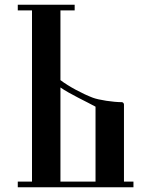

<svg xmlns="http://www.w3.org/2000/svg" viewBox="-20 -790 638 810"><path d="M55 -770V-746H115V-24H55V0H543V-24H503V-349C503 -354 499 -359 494 -359C458 -359 397 -368 371 -378C329 -394 270 -425 235 -452V-746H295V-770ZM383 -340V-24H235V-421C273 -394 347 -360 383 -340Z"/></svg>

Font: Ponomar Unicode
Style: Regular
Weight: 400
Version: 1.3